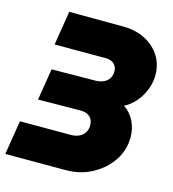

<svg xmlns="http://www.w3.org/2000/svg" viewBox="-106 -788 787 875"><g transform="rotate(15 287.0 -350.5)"><path d="M-1 0 25 -161H264Q287 -161 304 -169Q321 -177 330 -191.5Q339 -206 339 -225Q339 -242 332.5 -254Q326 -266 312.5 -273Q299 -280 280 -280L79 -278L103 -427L313 -429Q333 -430 349 -437.5Q365 -445 373.5 -459Q382 -473 382 -491Q382 -506 375.5 -517Q369 -528 357 -534Q345 -540 327 -540H87L113 -701L368 -700Q424 -700 469 -678Q514 -656 540.5 -616Q567 -576 567 -523Q567 -474 540 -426Q513 -378 465 -352Q497 -331 514 -296Q531 -261 531 -221Q531 -160 497.5 -110Q464 -60 408 -30Q352 0 285 0Z"/></g></svg>

Font: MuseoModerno Thin ExtraBold
Style: Italic
Weight: 800
Italic angle: -9°
Version: Version 1.003